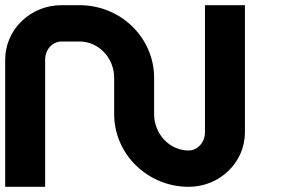

<svg xmlns="http://www.w3.org/2000/svg" viewBox="-20 -720 1090 740"><path d="M707 0C549 0 420 -126 420 -280V-420C420 -497 360 -560 287 -560H217C182 -560 154 -529 154 -490V0H0V-490C0 -606 97 -700 217 -700H287C445 -700 574 -575 574 -420V-280C574 -203 634 -140 707 -140C742 -140 770 -172 770 -210V-700H924V-210C924 -94 827 0 707 0Z"/></svg>

Font: Generic Techno
Style: Regular
Weight: 400
Designer: NC Empire
Foundry: NC Empire
Version: Version 1.000;hotconv 1.0.109;makeotfexe 2.5.65596